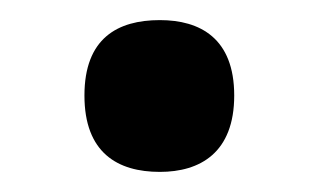

<svg xmlns="http://www.w3.org/2000/svg" viewBox="-20 -163 317 191"><path d="M139 8C179 8 213 -11 213 -68C213 -125 179 -143 139 -143C97 -143 64 -125 64 -68C64 -11 97 8 139 8Z"/></svg>

Font: Noto Serif Semi
Style: Regular
Weight: 600
Designer: Monotype Design Team
Foundry: Monotype Imaging Inc.
Version: Version 1.002